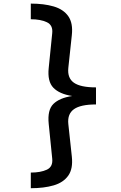

<svg xmlns="http://www.w3.org/2000/svg" viewBox="-20 -878 655 1039"><path d="M146.7 -858.5Q217.9 -858.5 270.5 -843.1Q323.1 -827.7 349.5 -790.3Q375.9 -752.8 368.7 -687.7L349.7 -510.3Q344.1 -455.4 380 -430.3Q415.9 -405.1 499.5 -405.1V-312.8Q416.4 -312.8 380.3 -287.2Q344.1 -261.5 349.7 -207.2L368.7 -30.8Q375.9 34.9 349.5 72.3Q323.1 109.7 270.5 125.1Q217.9 140.5 146.7 140.5V55.9Q199.5 55.9 233.3 40.3Q267.2 24.6 262.6 -19.5L243.6 -207.7Q235.9 -283.1 269 -315.6Q302.1 -348.2 370.8 -358.5Q301.5 -369.2 268.7 -403.3Q235.9 -437.4 243.6 -510.3L262.6 -698.5Q267.2 -742.1 233.3 -757.9Q199.5 -773.8 146.7 -773.8Z"/></svg>

Font: Fira Code Medium
Style: Regular
Weight: 500
Designer: Carrois Corporate, Edenspiekermann AG, Nikita Prokopov
Foundry: Carrois Corporate, Edenspiekermann AG, Nikita Prokopov
Version: Version 6.002